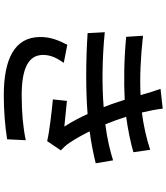

<svg xmlns="http://www.w3.org/2000/svg" viewBox="49 -896 901 1040"><g transform="rotate(90 500.0 -375.5)"><path d="M320 -270 222 -289C199 -244 179 -199 180 -139C182 -4 298 55 496 55C580 55 664 48 734 37L739 -64C667 -49 589 -42 495 -42C349 -42 277 -79 277 -158C277 -201 296 -236 320 -270ZM492 -695 495 -686C401 -681 292 -686 173 -699L179 -608C304 -596 424 -595 520 -600L543 -530L560 -486C447 -477 304 -477 154 -492L159 -399C312 -389 475 -389 597 -399C616 -357 639 -314 665 -273C634 -276 574 -282 526 -287L518 -211C588 -204 688 -193 744 -180L794 -254C778 -269 765 -283 753 -301C731 -334 710 -371 691 -410C757 -419 816 -431 864 -443L848 -537C800 -522 734 -505 653 -495L632 -549L612 -608C680 -617 748 -631 804 -647L791 -738C727 -717 659 -702 589 -693C580 -731 572 -769 568 -806L461 -794C473 -761 483 -727 492 -695Z"/></g></svg>

Font: ChiuKong Gothic CL Medium
Style: Regular
Weight: 500
Designer: Ryoko NISHIZUKA 西塚涼子 (kana, bopomofo & ideographs); Paul D. Hunt (Latin, Greek & Cyrillic); Sandoll Communications 산돌커뮤니
Foundry: Adobe
Version: Version 1.300